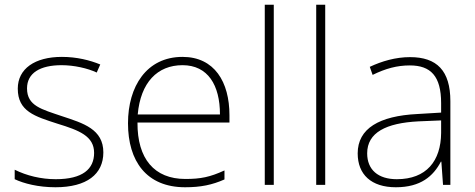

<svg xmlns="http://www.w3.org/2000/svg" viewBox="-20 -780 2002 810"><path d="M416 -137C416 -235 332 -260 241 -290C156 -319 94 -333 94 -407C94 -472 149 -505 240 -505C292 -505 350 -492 388 -474L403 -508C359 -526 304 -540 241 -540C127 -540 55 -490 55 -406C55 -310 127 -289 223 -258C314 -230 377 -206 377 -135C377 -67 329 -24 215 -24C153 -24 92 -39 42 -64V-24C80 -6 141 10 214 10C346 10 416 -45 416 -137Z M750 -540C598 -540 520 -415 520 -260C520 -100 598 10 761 10C827 10 875 0 927 -23V-61C866 -33 827 -25 762 -25C631 -25 559 -110 560 -263H948V-294C948 -434 885 -540 750 -540ZM750 -505C857 -505 908 -421 908 -297H561C573 -432 644 -505 750 -505Z M1135 0V-760H1097V0Z M1352 0V-760H1314V0Z M1710 -539C1649 -539 1591 -522 1540 -498L1552 -464C1607 -491 1655 -504 1709 -504C1797 -504 1841 -459 1841 -345V-305L1741 -299C1580 -291 1489 -238 1489 -133C1489 -44 1546 10 1650 10C1755 10 1808 -37 1840 -98H1842L1849 0H1880V-353C1880 -482 1823 -539 1710 -539ZM1745 -268 1841 -272V-219C1840 -101 1779 -24 1654 -24C1575 -24 1529 -64 1529 -133C1529 -221 1609 -261 1745 -268Z"/></svg>

Font: Noto Sans Sinhala UI ExtraLight
Style: Regular
Weight: 200
Designer: Jelle Bosma - Monotype Design Team
Foundry: Monotype Imaging Inc.
Version: Version 2.006